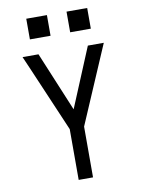

<svg xmlns="http://www.w3.org/2000/svg" viewBox="-101 -1012 801 1080"><g transform="rotate(-10 300.0 -472.0)"><path d="M259 0V-290L101 -659L68 -735H159L300 -396L441 -735H532L341 -290V0ZM356 -826V-944H474V-826ZM126 -826V-944H244V-826Z"/></g></svg>

Font: Iosevka SS04 Extended
Style: Regular
Weight: 400
Width: 7
Monospace: yes
Designer: Belleve Invis
Foundry: Belleve Invis
Version: Version 19.0.0; ttfautohint (v1.8.4)